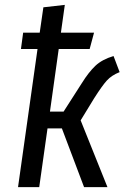

<svg xmlns="http://www.w3.org/2000/svg" viewBox="-20 -768 535 788"><path d="M366 -364 311 -274 421 0H325L234 -241H175L141 0H54L134 -567H66L75 -634H143L158 -738L246 -748L230 -634H366L348 -567H221L185 -310H241L316 -427Q344 -472 371.5 -498Q399 -524 446 -538L471 -472Q438 -459 418.5 -437.5Q399 -416 366 -364Z"/></svg>

Font: Fira Sans Condensed
Style: Italic
Weight: 400
Width: 3
Italic angle: -8°
Designer: bBox Type GmbH & Carrois Corporate GbR & Edenspiekermann AG
Foundry: bBox Type GmbH & Carrois Corporate GbR & Edenspiekermann AG
Version: Version 4.301